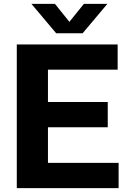

<svg xmlns="http://www.w3.org/2000/svg" viewBox="-20 -969 667 989"><path d="M66.5 0V-740H586V-610H227V-130H591V0ZM163 -313.5V-443.5H535V-313.5ZM269.5 -797.5 142 -949H263L350 -841H325L412 -949H533L405.5 -797.5Z"/></svg>

Font: Encode Sans SC Condensed Thin
Style: Bold
Weight: 700
Version: Version 3.002